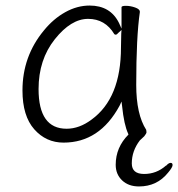

<svg xmlns="http://www.w3.org/2000/svg" viewBox="-20 -501 642 692"><path d="M119 -180Q119 -37 220 -37Q266 -37 310 -70Q416 -147 416 -330Q416 -355 417 -380L418 -393L408 -384Q401 -376 397.5 -376Q394 -376 392 -378Q359 -433 297.5 -433Q236 -433 177.5 -359.5Q119 -286 119 -180ZM397 93Q397 30 443 -16L442 -19Q427 -51 420 -119L418 -135L411 -120Q339 13 209 13Q146 13 103.5 -35Q61 -83 61 -175Q61 -298 138 -391Q172 -433 215 -457Q258 -481 303 -481Q378 -481 409 -418L418 -398V-475Q418 -480 434 -480Q450 -480 467 -474Q484 -468 484 -459V-457Q471 -368 471 -195Q471 -89 507 -33Q508 -29 508 -24.5Q508 -20 500 -10L484 5Q455 43 455 88Q455 126 499.5 126Q544 126 578 96H579Q588 86 595 86Q602 86 602 94Q602 102 586 121Q546 171 481 171Q443 171 420 149Q397 127 397 93Z"/></svg>

Font: LXGW WenKai Lite Light
Style: Regular
Weight: 300
Designer: LXGW / Fontworks Inc.
Foundry: LXGW / Fontworks Inc.
Version: Version 1.511; March 25, 2025